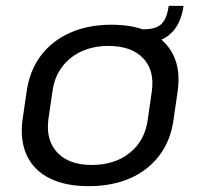

<svg xmlns="http://www.w3.org/2000/svg" viewBox="-20 -633 689 661"><path d="M285.4 7.9Q204.4 7.9 150.2 -19.5Q95.9 -46.9 72.1 -98.5Q48.3 -150.1 57.6 -221.4L71.8 -318.6Q82.1 -389.9 120.4 -441.1Q158.6 -492.2 221.1 -520.1Q283.5 -547.9 363.7 -547.9Q444.9 -547.9 499.1 -520.5Q553.3 -493.1 577.6 -441.5Q601.9 -389.9 591.6 -318.6L577.5 -221.4Q568 -150.1 529.2 -98.5Q490.4 -46.9 428.5 -19.5Q366.6 7.9 285.4 7.9ZM296 -65.1Q375.2 -65.1 427.3 -107.3Q479.4 -149.5 488.8 -222.1L502.6 -317.9Q512.9 -390.7 472.6 -432.8Q432.3 -474.9 353.1 -474.9Q300.9 -474.9 259.8 -455.7Q218.7 -436.5 192.8 -401.4Q167 -366.4 160.5 -317.9L146.6 -222.1Q137.2 -150.3 177.5 -107.7Q217.7 -65.1 296 -65.1ZM472.8 -532.1Q501 -532.1 518.6 -539.3Q536.3 -546.5 546.4 -564.4Q556.6 -582.2 560.8 -612.9H612Q593.1 -483.4 466.1 -483.4Z"/></svg>

Font: Pathway Extreme 8pt Thin
Style: Italic
Weight: 100
Italic angle: -8°
Designer: Eduardo Rodriguez Tunni
Foundry: Eduardo Rodriguez Tunni
Version: Version 1.000